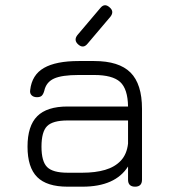

<svg xmlns="http://www.w3.org/2000/svg" viewBox="-20 -702 638 722"><path d="M274.5 -534.5Q256 -550.5 271 -570L357 -671.5Q373 -691.5 392 -674.5Q410.5 -659 395.5 -639.5L309.5 -538Q293.5 -518 274.5 -534.5ZM234 0Q156 0 119.8 -36.2Q83.5 -72.5 83.5 -150.5Q83.5 -228.5 120 -265Q156.5 -301.5 234 -301.5H461.5Q460.5 -367.5 431.8 -393.8Q403 -420 334 -420H276Q212.5 -420 183 -406.5Q153.5 -393 146.5 -360.5Q143 -348 137.2 -342.2Q131.5 -336.5 119 -336.5Q106 -336.5 98.8 -343.8Q91.5 -351 93.5 -363.5Q100 -420.5 145.2 -446.5Q190.5 -472.5 276 -472.5H334Q427.5 -472.5 470.8 -429.2Q514 -386 514 -292.5V-26.5Q514 0 488 0Q461.5 0 461.5 -26.5V-76Q413.5 0 290 0ZM234 -52.5H290Q338.5 -52.5 375.2 -63.2Q412 -74 434.5 -98Q457 -122 461.5 -162V-249H234Q178.5 -249 157.2 -227.8Q136 -206.5 136 -150.5Q136 -95 157.2 -73.8Q178.5 -52.5 234 -52.5Z"/></svg>

Font: Jura Light
Style: Regular
Weight: 400
Version: Version 5.106